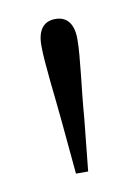

<svg xmlns="http://www.w3.org/2000/svg" viewBox="-49 -835 278 388"><g transform="rotate(-10 90.0 -641.5)"><path d="M90 -799C67 -799 53 -784 53 -751C53 -714 62 -647 67 -592L77 -484H102L113 -592C117 -647 127 -714 127 -751C127 -784 113 -799 90 -799Z"/></g></svg>

Font: Noto Serif CJK SC ExtraLight
Style: Regular
Weight: 200
Designer: Ryoko NISHIZUKA 西塚涼子 (kana & ideographs); Frank Grießhammer (Latin, Greek & Cyrillic); Wenlong ZHANG 张文龙 (bopomofo); San
Foundry: Adobe
Version: Version 2.001;hotconv 1.1.0;makeotfexe 2.6.0